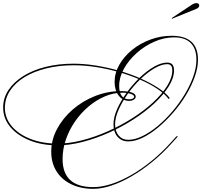

<svg xmlns="http://www.w3.org/2000/svg" viewBox="-182 -1028 1284 1218"><path d="M410 159Q463 159 525 139Q587 119 652 81.5Q717 44 780 -7.5Q843 -59 900 -122L937 -163H947L908 -120Q850 -55 785 -2Q720 51 654 89.5Q588 128 525.5 149Q463 170 410 170Q330 170 269.5 140.5Q209 111 176 58Q143 5 143 -66Q143 -140 179.5 -209Q216 -278 278.5 -332.5Q341 -387 420.5 -418.5Q500 -450 585 -450Q630 -450 654.5 -441Q679 -432 679 -415Q679 -404 667 -396Q655 -388 638 -388Q597 -388 571 -421.5Q545 -455 545 -508Q545 -565 575 -617.5Q605 -670 656 -711.5Q707 -753 772 -777Q837 -801 907 -801Q1074 -801 1074 -649Q1074 -599 1053.5 -541Q1033 -483 998 -425Q963 -367 917.5 -314.5Q872 -262 822.5 -220.5Q773 -179 724 -155Q675 -131 632 -131Q589 -131 563.5 -160.5Q538 -190 538 -240Q538 -284 561 -336Q584 -388 621.5 -440Q659 -492 704.5 -535.5Q750 -579 795.5 -605Q841 -631 879 -631Q922 -631 922 -582Q922 -534 888.5 -480Q855 -426 797.5 -372.5Q740 -319 665.5 -271Q591 -223 508 -186Q425 -149 341.5 -127.5Q258 -106 183 -106Q84 -106 6 -137.5Q-72 -169 -117 -223Q-162 -277 -162 -346Q-162 -406 -128.5 -456.5Q-95 -507 -35 -545Q25 -583 106.5 -603.5Q188 -624 285 -624Q353 -624 427 -612Q501 -600 573 -579.5Q645 -559 708 -531Q771 -503 820 -471.5Q869 -440 895 -406L888 -400Q863 -433 816 -464.5Q769 -496 706.5 -523Q644 -550 573 -570.5Q502 -591 428.5 -602.5Q355 -614 286 -614Q191 -614 111 -594Q31 -574 -27.5 -538Q-86 -502 -118.5 -452.5Q-151 -403 -151 -344Q-151 -279 -107.5 -227.5Q-64 -176 12 -146.5Q88 -117 183 -117Q257 -117 339 -138Q421 -159 503 -195.5Q585 -232 658 -278.5Q731 -325 788 -377.5Q845 -430 878 -482.5Q911 -535 911 -582Q911 -621 879 -621Q843 -621 798.5 -595Q754 -569 710 -527Q666 -485 629.5 -434Q593 -383 570.5 -332Q548 -281 548 -239Q548 -195 571 -168Q594 -141 631 -141Q673 -141 721.5 -164.5Q770 -188 818.5 -228.5Q867 -269 911 -320.5Q955 -372 989.5 -429Q1024 -486 1044 -542.5Q1064 -599 1064 -649Q1064 -719 1028 -755Q992 -791 922 -791Q860 -791 798 -764Q736 -737 685.5 -692Q635 -647 604.5 -592.5Q574 -538 574 -483Q574 -398 639 -398Q651 -398 660 -402.5Q669 -407 669 -414Q669 -425 647.5 -432.5Q626 -440 595 -440Q538 -440 483 -416.5Q428 -393 379.5 -352Q331 -311 294 -257.5Q257 -204 236 -143Q215 -82 215 -19Q215 159 410 159ZM909 -909 907 -913 1038 -1000Q1051 -1008 1063 -1008Q1082 -1008 1082 -993Q1082 -980 1064 -972Z"/></svg>

Font: Ballet 24pt
Style: Regular
Weight: 400
Designer: Maximiliano R. Sproviero
Foundry: Omnibus-Type
Version: Version 1.100